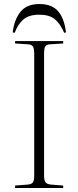

<svg xmlns="http://www.w3.org/2000/svg" viewBox="-20 -934 389 954"><path d="M55 0V-12L119 -17Q138 -19 144 -28.5Q150 -38 150 -63V-666Q150 -693 143.5 -703Q137 -713 117 -714L55 -718V-730H294V-718L230 -714Q211 -713 205 -703.5Q199 -694 199 -666V-62Q199 -38 206 -28.5Q213 -19 232 -17L294 -12V0ZM176 -914Q237 -914 268 -879Q299 -844 308 -773L299 -771Q279 -817 252 -839Q225 -861 175 -861Q124 -861 96.5 -837.5Q69 -814 53 -771L43 -773Q51 -837 82 -875.5Q113 -914 176 -914Z"/></svg>

Font: Display Extralight
Style: Regular
Weight: 200
Designer: Latin by Veronika Burian and Jose Scaglione. Greek by Irene Vlachou. Cyrillic by Vera Evstafieva.
Foundry: TypeTogether
Version: Version 3.002